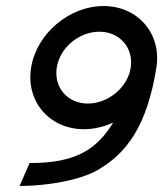

<svg xmlns="http://www.w3.org/2000/svg" viewBox="-20 -605 541 636"><path d="M83 -381C65 -269 144 -177 258 -177C291 -177 324 -185 355 -199C302 -113 235 -65 82 -65H78L45 11H52C140 10 245 -8 304 -42C399 -97 467 -187 498 -381C516 -493 437 -585 323 -585C209 -585 101 -493 83 -381ZM168 -381C178 -447 242 -500 309 -500C376 -500 423 -447 413 -381C403 -315 338 -262 271 -262C204 -262 158 -315 168 -381Z"/></svg>

Font: Charger Pro
Style: BdObl
Weight: 700
Designer: Jasper
Foundry: Cannot Into Space Fonts
Version: Version 1.09